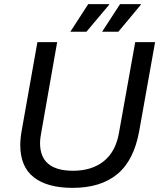

<svg xmlns="http://www.w3.org/2000/svg" viewBox="-20 -888 771 920"><path d="M469.2 -735.8 555.2 -868.2H654.8V-865.2L546.9 -735.8ZM316.9 -735.8 402.8 -868.2H502.9V-865.2L394 -735.8ZM328.1 12.2Q206.5 12.2 141.8 -38.6Q77.1 -89.4 77.1 -192.9Q77.1 -225.1 85 -268.1L159.2 -686H253.9L178.2 -255.9Q171.9 -225.1 171.9 -202.1Q171.9 -69.8 330.1 -69.8Q419.9 -69.8 477.1 -115.5Q534.2 -161.1 549.8 -250L627.9 -686H723.1L647 -259.8Q621.6 -119.1 542 -53.5Q462.4 12.2 328.1 12.2Z"/></svg>

Font: Archivo
Style: Italic
Weight: 400
Italic angle: -10°
Designer: Hector Gatti
Foundry: Omnibus-Type
Version: Version 2.001